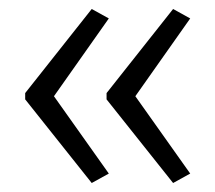

<svg xmlns="http://www.w3.org/2000/svg" viewBox="-20 -485 479 427"><path d="M36 -278V-264L184 -78L222 -99L100 -271L222 -444L184 -465ZM217 -278V-264L365 -78L403 -99L281 -271L403 -444L365 -465Z"/></svg>

Font: Noto Sans Arabic Cond Light
Style: Regular
Weight: 300
Width: 3
Designer: Monotype Design Team, Nadine Chahine, Nizar Qandah and Khaled Hosny
Foundry: Monotype Imaging Inc.
Version: Version 2.012